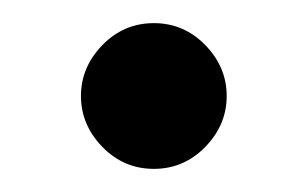

<svg xmlns="http://www.w3.org/2000/svg" viewBox="-20 -432 266 166"><path d="M157.5 -305Q139 -286 113 -286Q87 -286 68.5 -305Q50 -324 50 -349Q50 -374 68.5 -393Q87 -412 113 -412Q139 -412 157.5 -393Q176 -374 176 -349Q176 -324 157.5 -305Z"/></svg>

Font: Overpass Light
Style: Regular
Weight: 300
Designer: Delve Withrington, Thomas Jockin
Foundry: Delve Fonts
Version: Version 3.000;DELV;Overpass